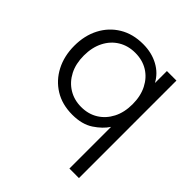

<svg xmlns="http://www.w3.org/2000/svg" viewBox="-198 -643 997 997"><g transform="rotate(45 301.0 -144.0)"><path d="M469 220V-86Q445 -49 399 -18.5Q353 12 282 12Q207 12 152 -22Q97 -56 66.5 -115Q36 -174 36 -249Q36 -324 66.5 -382.5Q97 -441 152.5 -474.5Q208 -508 283 -508Q346 -508 395 -481.5Q444 -455 469 -408V-496H539V220ZM286 -49Q339 -49 379 -74Q419 -99 442 -143.5Q465 -188 465 -248Q465 -308 442 -353Q419 -398 379 -422.5Q339 -447 286 -447Q234 -447 193.5 -422.5Q153 -398 130 -353Q107 -308 107 -248Q107 -188 130 -143.5Q153 -99 193.5 -74Q234 -49 286 -49Z"/></g></svg>

Font: Host Grotesk Light
Style: Regular
Weight: 300
Designer: Doukan Karapınar
Foundry: Element Type
Version: Version 1.003